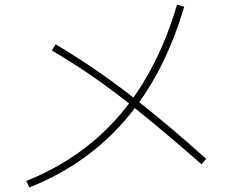

<svg xmlns="http://www.w3.org/2000/svg" viewBox="-20 -777 1040 836"><path d="M108 39 94 11Q257 -54 384 -160Q511 -266 602.5 -415Q694 -564 751 -757L782 -748Q695 -452 526.5 -256Q358 -60 108 39ZM878 -85 857 -62Q702 -199 541 -327Q380 -455 206 -557L222 -584Q398 -480 561 -352Q724 -224 878 -85Z"/></svg>

Font: Murecho Thin ExtraLight
Style: Regular
Weight: 250
Version: Version 1.010